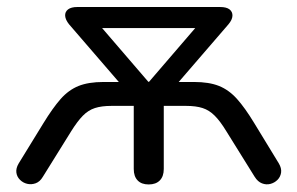

<svg xmlns="http://www.w3.org/2000/svg" viewBox="-20 -506 827 534"><path d="M393.5 7Q373.5 7 362.8 -4.2Q352 -15.5 352 -36V-211.5H290Q262.5 -211.5 244 -205.5Q225.5 -199.5 210.5 -184.2Q195.5 -169 178 -141L99 -14Q91 -0.5 79 3.8Q67 8 55.5 5.2Q44 2.5 35.5 -6Q27 -14.5 25.5 -26.2Q24 -38 32 -51.5L100.5 -163Q126.5 -205.5 148.5 -230.5Q170.5 -255.5 198.2 -266.8Q226 -278 268 -278H338L329 -256.5L172 -438.5Q162 -451 161.2 -462Q160.5 -473 169.2 -479.8Q178 -486.5 195 -486.5H592Q610 -486.5 618.5 -479.8Q627 -473 626.5 -462Q626 -451 615.5 -438.5L458.5 -256.5L449 -278H519.5Q561.5 -278 589 -267Q616.5 -256 639 -231Q661.5 -206 687.5 -163L755.5 -51.5Q763.5 -38 761.8 -26Q760 -14 751.8 -5.8Q743.5 2.5 732 5.5Q720.5 8.5 708.8 4Q697 -0.5 688.5 -14L609.5 -141Q592.5 -169 577.2 -184.2Q562 -199.5 543.5 -205.5Q525 -211.5 497.5 -211.5H435.5V-36Q435.5 -15.5 424.5 -4.2Q413.5 7 393.5 7ZM392.5 -278.5H394.5L545 -453.5V-428H242V-453.5Z"/></svg>

Font: Nunito ExtraLight
Style: Regular
Weight: 200
Designer: Vernon Adams
Foundry: Vernon Adams
Version: Version 3.602;April 4, 2023;FontCreator 14.0.0.2856 64-bit